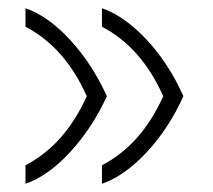

<svg xmlns="http://www.w3.org/2000/svg" viewBox="-20 -471 518 467"><path d="M42 -24V-69Q138 -119 191 -237Q138 -356 42 -406V-451Q97 -432 150.5 -374Q204 -316 240 -237Q204 -159 150.5 -101Q97 -43 42 -24ZM228 -24V-69Q324 -119 377 -237Q324 -356 228 -406V-451Q283 -432 337 -374Q391 -316 426 -237Q391 -159 337 -101Q283 -43 228 -24Z"/></svg>

Font: TajawalTap
Style: Regular
Weight: 300
Designer: Boutros Fonts
Foundry: Created by Boutros International 2017
Version: Version 2.700